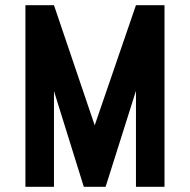

<svg xmlns="http://www.w3.org/2000/svg" viewBox="-20 -720 734 740"><path d="M614 0V-700H504L345 -237L188 -700H78V0H188V-369L303 0H387L504 -370V0Z"/></svg>

Font: Advent Pro
Style: Bold
Weight: 700
Designer: Andreas Kalpakidis
Foundry: Andreas Kalpakidis
Version: Version 2.002 2008